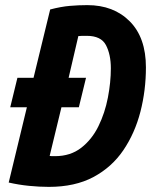

<svg xmlns="http://www.w3.org/2000/svg" viewBox="-20 -721 600 750"><path d="M171 9Q134 9 93.5 5Q53 1 14 -8L85 -302H20L48 -417H111L176 -684Q218 -695 252.5 -698Q287 -701 321 -701Q424 -701 487 -637.5Q550 -574 550 -458Q550 -368 528.5 -284.5Q507 -201 462 -134.5Q417 -68 345 -29.5Q273 9 171 9ZM195 -111Q255 -111 297 -143.5Q339 -176 364.5 -228Q390 -280 401.5 -340Q413 -400 413 -454Q413 -508 394 -544.5Q375 -581 319 -581Q309 -581 301 -581Q293 -581 286 -580L248 -417H316L288 -302H220L174 -112Q179 -111 186 -111Q193 -111 195 -111Z"/></svg>

Font: Ubuntu Sans Mono
Style: Bold Italic
Weight: 700
Italic angle: -13.5°
Monospace: yes
Designer: Dalton Maag Ltd
Foundry: Dalton Maag Ltd
Version: Version 1.006